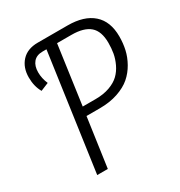

<svg xmlns="http://www.w3.org/2000/svg" viewBox="-163 -798 853 911"><g transform="rotate(-30 263.0 -342.5)"><path d="M338.9 -685.1Q429.2 -685.1 477.5 -642.3Q525.9 -599.6 525.9 -517.1Q525.9 -480 518.3 -446Q510.7 -412.1 492.2 -379.2Q473.6 -346.2 445.8 -322Q418 -297.9 374 -283Q330.1 -268.1 274.9 -268.1H202.1L164.1 0H106L195.8 -637.2H174.8Q141.1 -637.2 124 -616.9Q106.9 -596.7 106.9 -562Q106.9 -528.8 121.1 -496.1L77.1 -478Q56.2 -514.2 56.2 -563Q56.2 -617.2 87.4 -651.1Q118.7 -685.1 175.8 -685.1ZM279.8 -315.9Q323.2 -315.9 356.9 -328.1Q390.6 -340.3 410.6 -359.9Q430.7 -379.4 443.6 -406.7Q456.5 -434.1 461.2 -460.7Q465.8 -487.3 465.8 -517.1Q465.8 -580.6 433.1 -608.9Q400.4 -637.2 333 -637.2H253.9L209 -315.9Z"/></g></svg>

Font: Fira Sans Compressed Light
Style: Italic
Weight: 300
Width: 3
Italic angle: -8°
Designer: Carrois Corporate & Edenspiekermann AG
Foundry: Carrois Corporate GbR & Edenspiekermann AG
Version: Version 4.203;PS 004.203;hotconv 1.0.88;makeotf.lib2.5.64775